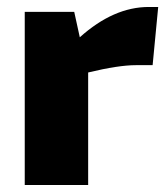

<svg xmlns="http://www.w3.org/2000/svg" viewBox="-20 -531 480 551"><path d="M434 -511 418 -344H370Q320 -344 233 -323V0H51V-497H193L209 -424Q306 -511 407 -511Z"/></svg>

Font: Exo 2.0 Extra Bold
Style: Regular
Weight: 800
Designer: Natanael Gama
Version: Version 1.001;PS 001.001;hotconv 1.0.70;makeotf.lib2.5.58329